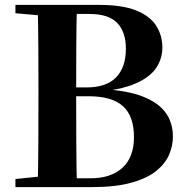

<svg xmlns="http://www.w3.org/2000/svg" viewBox="-20 -764 757 784"><path d="M43 0V-33L200 -49H215V0ZM134 0Q136 -88 136.5 -178.5Q137 -269 137 -360V-399Q137 -485 136.5 -571Q136 -657 134 -744H294Q292 -659 291.5 -572.5Q291 -486 291 -396V-375Q291 -274 291.5 -181.5Q292 -89 294 0ZM215 0V-36H350Q433 -36 480 -79Q527 -122 527 -204Q527 -290 482 -330.5Q437 -371 342 -371H215V-407H333Q414 -407 454 -448Q494 -489 494 -565Q494 -633 459 -670Q424 -707 345 -707H215V-744H385Q479 -744 535.5 -721.5Q592 -699 617.5 -659.5Q643 -620 643 -569Q643 -528 620.5 -491Q598 -454 543.5 -427.5Q489 -401 393 -390L395 -400Q500 -395 564 -369.5Q628 -344 657 -303Q686 -262 686 -206Q686 -169 670.5 -132.5Q655 -96 618 -66Q581 -36 516.5 -18Q452 0 355 0ZM43 -710V-744H215V-696H200Z"/></svg>

Font: Noto Serif KR ExtraLight ExtraBold
Style: Regular
Weight: 800
Version: Version 2.003-H1;hotconv 1.1.1;makeotfexe 2.6.0